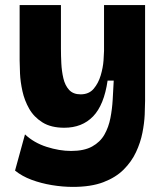

<svg xmlns="http://www.w3.org/2000/svg" viewBox="-20 -548 650 753"><path d="M266 185Q226 185 183.5 178Q141 171 103.5 157Q66 143 39 121L78 -21Q113 12 163 28Q213 44 259 44Q310 44 341.5 26.5Q373 9 389.5 -20Q406 -49 413 -85Q420 -121 422 -158L426 -232H402Q388 -136 345 -91.5Q302 -47 232 -47Q180 -47 146.5 -68Q113 -89 94.5 -121.5Q76 -154 68 -190.5Q60 -227 58.5 -259.5Q57 -292 57 -311V-528H219V-357Q219 -330 220.5 -299.5Q222 -269 228.5 -241Q235 -213 251 -195.5Q267 -178 296 -178Q329 -178 347.5 -200Q366 -222 375 -252.5Q384 -283 386 -310.5Q388 -338 388 -348V-528H549V-152Q549 -131 547.5 -98Q546 -65 538.5 -27Q531 11 513.5 48.5Q496 86 465 117Q434 148 385.5 166.5Q337 185 266 185Z"/></svg>

Font: Bricolage Grotesque 10pt ExtraBold
Style: Regular
Weight: 800
Designer: Mathieu Triay
Foundry: Atelier Triay
Version: Version 1.000; ttfautohint (v1.8.4.7-5d5b);gftools[0.9.32]